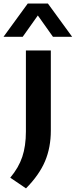

<svg xmlns="http://www.w3.org/2000/svg" viewBox="-70 -831 428 1086"><path d="M-12 174Q35.5 117.5 56 56.2Q76.5 -5 76.5 -87V-545.5H217.5V-92Q217.5 3 184.8 80.8Q152 158.5 77 234.5ZM338 -623H229.5L144 -743.5L58.5 -623H-50L87 -811H201Z"/></svg>

Font: Encode Sans Expanded SemiBold
Style: Regular
Weight: 600
Width: 7
Designer: Multiple Designers
Foundry: Impallari Type
Version: Version 2.000